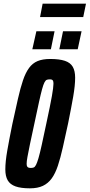

<svg xmlns="http://www.w3.org/2000/svg" viewBox="-20 -1017 488 1045"><path d="M143 8Q94 8 64.5 -2.5Q35 -13 22 -35.5Q9 -58 9 -95Q9 -137 19.5 -197Q30 -257 47 -341Q64 -419 77.5 -478.5Q91 -538 105 -579.5Q119 -621 138 -647Q157 -673 184.5 -684.5Q212 -696 253 -696Q303 -696 333 -686Q363 -676 376 -653.5Q389 -631 389 -594Q389 -552 378.5 -491.5Q368 -431 351 -347Q335 -273 322 -215Q309 -157 295 -115Q281 -73 261.5 -46Q242 -19 213.5 -5.5Q185 8 143 8ZM148 -103Q157 -103 163.5 -105.5Q170 -108 176 -119.5Q182 -131 189.5 -156.5Q197 -182 207 -227.5Q217 -273 232 -344Q254 -446 262.5 -494.5Q271 -543 271 -561Q271 -573 268.5 -577.5Q266 -582 262 -583.5Q258 -585 251 -585Q241 -585 234.5 -582.5Q228 -580 222 -568.5Q216 -557 209 -531.5Q202 -506 192 -460.5Q182 -415 167 -344Q152 -276 143 -232Q134 -188 129.5 -163.5Q125 -139 125 -126Q125 -115 128 -110.5Q131 -106 136 -104.5Q141 -103 148 -103ZM303 -749 323 -847H424L403 -749ZM156 -749 178 -847H277L257 -749ZM198 -924 212 -997H448L433 -924Z"/></svg>

Font: Saira UltraCondensed ExtraBold
Style: Italic
Weight: 800
Width: 1
Italic angle: -12°
Designer: Hector Gatti with collaboration of the Omnibus-Type team
Foundry: Omnibus-Type
Version: Version 1.101